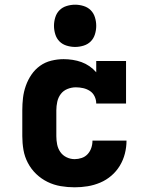

<svg xmlns="http://www.w3.org/2000/svg" viewBox="-20 -790 640 818"><path d="M298 8Q268 8 238.5 3Q209 -2 182.5 -15Q156 -28 134.5 -48.5Q113 -69 99 -95.5Q85 -122 80 -151Q75 -180 75 -210V-320Q75 -347 78 -373Q81 -399 90 -424.5Q99 -450 114 -472Q129 -494 150.5 -509.5Q172 -525 198.5 -531.5Q225 -538 251 -538Q270 -538 289.5 -535Q309 -532 327 -525.5Q345 -519 361 -508Q377 -497 390 -482V-530H517V-349H390Q390 -365 383 -379.5Q376 -394 363 -402.5Q350 -411 334.5 -414.5Q319 -418 303 -418Q285 -418 267.5 -411Q250 -404 239 -389.5Q228 -375 224 -356.5Q220 -338 220 -320V-210Q220 -192 223.5 -174.5Q227 -157 237 -142.5Q247 -128 263.5 -120Q280 -112 298 -112Q313 -112 328 -117Q343 -122 353.5 -133.5Q364 -145 369 -160Q374 -175 374 -191Q374 -191 374 -191Q374 -191 374 -191Q374 -191 374 -191Q374 -191 374 -191H519Q519 -191 519 -191Q519 -191 519 -191Q519 -163 512 -135.5Q505 -108 490.5 -84Q476 -60 454.5 -41.5Q433 -23 407 -12Q381 -1 353.5 3.5Q326 8 298 8ZM300 -590Q282 -590 264 -595.5Q246 -601 233.5 -613.5Q221 -626 215.5 -644Q210 -662 210 -680Q210 -698 215.5 -716Q221 -734 233.5 -746.5Q246 -759 264 -764.5Q282 -770 300 -770Q318 -770 336 -764.5Q354 -759 366.5 -746.5Q379 -734 384.5 -716Q390 -698 390 -680Q390 -662 384.5 -644Q379 -626 366.5 -613.5Q354 -601 336 -595.5Q318 -590 300 -590Z"/></svg>

Font: Iosevka Slab Heavy Extended
Style: Regular
Weight: 900
Width: 7
Monospace: yes
Designer: Belleve Invis
Foundry: Belleve Invis
Version: Version 11.1.0; ttfautohint (v1.8.3)